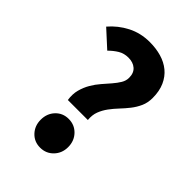

<svg xmlns="http://www.w3.org/2000/svg" viewBox="-206 -772 875 875"><g transform="rotate(45 231.5 -335.0)"><path d="M154 -231Q149 -265 156.5 -293Q164 -321 178 -345Q192 -369 209.5 -389Q227 -409 243 -427.5Q259 -446 269.5 -463.5Q280 -481 280 -500Q280 -531 261.5 -547Q243 -563 213 -563Q185 -563 163.5 -550Q142 -537 122 -517L41 -591Q76 -632 124.5 -657Q173 -682 232 -682Q272 -682 306.5 -672Q341 -662 366.5 -641Q392 -620 406.5 -587.5Q421 -555 421 -511Q421 -480 410 -455.5Q399 -431 382.5 -410Q366 -389 347.5 -369.5Q329 -350 313.5 -329Q298 -308 289 -284.5Q280 -261 283 -231ZM218 12Q180 12 155 -14.5Q130 -41 130 -80Q130 -120 155 -146.5Q180 -173 218 -173Q256 -173 281.5 -146.5Q307 -120 307 -80Q307 -41 281.5 -14.5Q256 12 218 12Z"/></g></svg>

Font: hySource Sans Pro
Style: Bold
Weight: 700
Designer: Paul D. Hunt
Foundry: Adobe Systems Incorporated
Version: Version 2.021;PS 2.000;hotconv 1.0.86;makeotf.lib2.5.63406